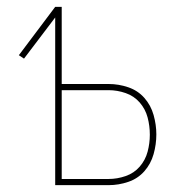

<svg xmlns="http://www.w3.org/2000/svg" viewBox="-20 -540 540 560"><path d="M141 0V-489L50 -369L35 -379L141 -520H160V-295H297Q326 -295 354 -285.5Q382 -276 401 -254.5Q420 -233 428 -204.5Q436 -176 436 -148Q436 -119 428 -90.5Q420 -62 401 -40.5Q382 -19 354 -9.5Q326 0 297 0ZM297 -18Q322 -18 346.5 -26.5Q371 -35 387.5 -54Q404 -73 410.5 -97.5Q417 -122 417 -147Q417 -173 410.5 -197.5Q404 -222 387.5 -241Q371 -260 346.5 -268.5Q322 -277 297 -277H160V-18Z"/></svg>

Font: Iosevka Term Curly Thin
Style: Regular
Weight: 100
Designer: Belleve Invis
Foundry: Belleve Invis
Version: Version 32.3.0